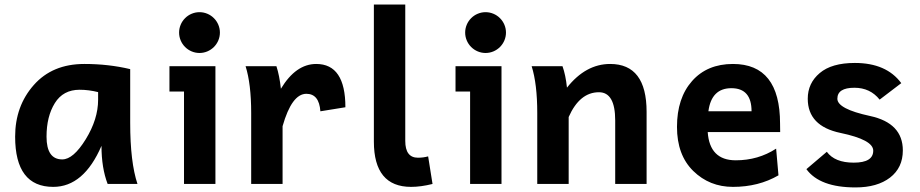

<svg xmlns="http://www.w3.org/2000/svg" viewBox="-20 -801 4008 836"><path d="M251 -106.9Q299.3 -106.9 353.3 -194.6Q407.2 -282.2 407.2 -366.7V-399.9Q366.2 -410.2 326.7 -410.2Q254.9 -410.2 218.8 -352.1Q182.6 -293.9 182.6 -206.1Q182.6 -106.9 251 -106.9ZM211.9 12.7Q45.9 12.7 45.9 -206.1Q45.9 -338.9 127 -430.7Q208 -522.5 347.2 -522.5Q452.6 -522.5 546.9 -500V-266.1Q546.9 -94.7 578.6 0H448.7Q421.9 -69.8 421.9 -166Q344.7 12.7 211.9 12.7Z M848.6 -570.3Q831.1 -570.3 814.7 -577.1Q798.3 -584 785.9 -596.4Q773.4 -608.9 766.6 -625.2Q759.8 -641.6 759.8 -659.2Q759.8 -676.8 766.6 -693.1Q773.4 -709.5 785.9 -721.9Q798.3 -734.4 814.7 -741.2Q831.1 -748 848.6 -748Q866.2 -748 882.6 -741.2Q898.9 -734.4 911.4 -721.9Q923.8 -709.5 930.7 -693.1Q937.5 -676.8 937.5 -659.2Q937.5 -641.6 930.7 -625.2Q923.8 -608.9 911.4 -596.4Q898.9 -584 882.6 -577.1Q866.2 -570.3 848.6 -570.3ZM918 0H781.2V-402.3H717.8V-512.7H918Z M1210.4 0H1073.7V-309.1Q1073.7 -435.5 1049.3 -512.7H1183.6Q1196.8 -472.2 1203.1 -414.6Q1268.1 -522.5 1356.9 -522.5Q1483.9 -522.5 1483.9 -334L1375 -316.4Q1369.6 -392.6 1314 -392.6Q1250.5 -392.6 1210.4 -251.5Z M1770 12.7Q1607.9 12.7 1607.9 -184.6V-781.2H1744.6V-187.5Q1744.6 -114.3 1799.8 -114.3Q1823.2 -114.3 1844.2 -120.1L1863.3 0Q1812.5 12.7 1770 12.7Z M2094.2 -570.3Q2076.7 -570.3 2060.3 -577.1Q2043.9 -584 2031.5 -596.4Q2019 -608.9 2012.2 -625.2Q2005.4 -641.6 2005.4 -659.2Q2005.4 -676.8 2012.2 -693.1Q2019 -709.5 2031.5 -721.9Q2043.9 -734.4 2060.3 -741.2Q2076.7 -748 2094.2 -748Q2111.8 -748 2128.2 -741.2Q2144.5 -734.4 2157 -721.9Q2169.4 -709.5 2176.3 -693.1Q2183.1 -676.8 2183.1 -659.2Q2183.1 -641.6 2176.3 -625.2Q2169.4 -608.9 2157 -596.4Q2144.5 -584 2128.2 -577.1Q2111.8 -570.3 2094.2 -570.3ZM2163.6 0H2026.9V-402.3H1963.4V-512.7H2163.6Z M2795.4 0H2658.7V-276.4Q2658.7 -399.4 2587.9 -399.4Q2503.9 -399.4 2456.1 -291.5V0H2319.3V-309.1Q2319.3 -435.5 2294.9 -512.7H2429.2Q2442.9 -474.6 2448.7 -419.4Q2530.3 -522.5 2636.7 -522.5Q2795.4 -522.5 2795.4 -314Z M3171.4 12.7Q3069.3 12.7 2998.5 -56.6Q2927.7 -126 2927.7 -248.5Q2927.7 -374 2993.4 -448.2Q3059.1 -522.5 3171.4 -522.5Q3376.5 -522.5 3376.5 -262.7L3377 -226.1H3061.5Q3069.8 -103 3183.6 -103Q3281.2 -103 3359.4 -153.8L3369.6 -37.6Q3283.2 12.7 3171.4 12.7ZM3252.4 -316.4Q3252.4 -417 3164.6 -417Q3077.6 -417 3064.5 -316.4Z M3705.1 15.1Q3549.3 15.1 3491.2 -64.5L3580.1 -140.1Q3614.7 -92.8 3697.3 -92.8Q3782.2 -92.8 3782.2 -145Q3782.2 -192.4 3639.6 -222.2Q3497.1 -252 3497.1 -371.1Q3497.1 -439 3549.3 -482.9Q3601.1 -526.9 3702.1 -526.9Q3839.4 -526.9 3904.3 -439L3810.1 -367.2Q3769 -418.9 3700.2 -418.9Q3626 -418.9 3626 -371.1Q3626 -326.7 3768.6 -295.9Q3911.1 -265.1 3911.1 -146Q3911.1 -70.8 3855.5 -27.8Q3799.8 15.1 3705.1 15.1Z"/></svg>

Font: Cadman
Style: Bold
Weight: 700
Designer: Paul James MIller
Foundry: High-Logic / Made with FontCreator
Version: Version 2.114;March 28, 2021;FontCreator 13.0.0.2683 64-bit